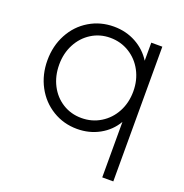

<svg xmlns="http://www.w3.org/2000/svg" viewBox="-132 -661 936 979"><g transform="rotate(20 335.5 -171.5)"><path d="M528 -101Q497 -48 442.5 -18Q388 12 322 12Q249 12 189 -24.5Q129 -61 95 -124.5Q61 -188 61 -266Q61 -344 95 -407.5Q129 -471 189 -507Q249 -543 322 -543Q388 -543 442 -513.5Q496 -484 528 -433V-531H588V200H528ZM324 -48Q381 -48 427.5 -76.5Q474 -105 500.5 -154.5Q527 -204 527 -266Q527 -327 500.5 -376.5Q474 -426 427.5 -454.5Q381 -483 324 -483Q268 -483 222.5 -454.5Q177 -426 151 -376.5Q125 -327 125 -266Q125 -204 150.5 -154.5Q176 -105 221.5 -76.5Q267 -48 324 -48Z"/></g></svg>

Font: Eudoxus Sans Light
Style: Regular
Weight: 300
Designer: Stijn de Vries
Foundry: tokotype
Version: Version 2.005